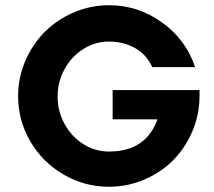

<svg xmlns="http://www.w3.org/2000/svg" viewBox="-20 -710 824 740"><path d="M399.9 -549.8Q346.7 -549.8 301 -521Q255.4 -492.2 228.8 -443.4Q202.1 -394.5 202.1 -337.9Q202.1 -281.2 228.8 -232.4Q255.4 -183.6 301 -154.8Q346.7 -126 399.9 -126Q542.5 -126 586.9 -250H414.1V-362.8H749V-339.8Q749 -268.6 721.4 -203.9Q693.8 -139.2 647.2 -92.3Q600.6 -45.4 535.9 -17.8Q471.2 9.8 399.9 9.8Q305.7 9.8 224.9 -37.4Q144 -84.5 96.9 -165Q49.8 -245.6 49.8 -339.8Q49.8 -410.6 77.6 -475.3Q105.5 -540 152.6 -587.2Q199.7 -634.3 264.4 -662.1Q329.1 -689.9 399.9 -689.9Q512.2 -689.9 604.5 -623.5Q696.8 -557.1 731.9 -451.2H566.9Q543.5 -502 498.5 -525.9Q453.6 -549.8 399.9 -549.8Z"/></svg>

Font: Glacial Indifference
Style: Bold
Weight: 700
Version: Version 1.001